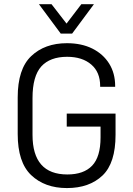

<svg xmlns="http://www.w3.org/2000/svg" viewBox="-20 -910 649 937"><path d="M131.8 -55.7Q66.4 -118.2 66.4 -255.9V-434.6Q66.4 -573.2 131.8 -635.7Q198.2 -699.2 306.6 -699.2Q377.9 -699.2 430.7 -672.9Q483.4 -646.5 512.7 -599.6Q542 -552.7 542 -490.2V-486.3H468.8V-490.2Q468.8 -557.6 425.8 -594.7Q381.8 -632.8 307.6 -632.8Q224.6 -632.8 181.6 -585.9Q138.7 -538.1 138.7 -431.6V-252Q138.7 -58.6 308.6 -58.6Q388.7 -58.6 429.7 -101.6Q470.7 -144.5 470.7 -239.3V-292H305.7V-355.5H543.9V-252Q543.9 -114.3 480.5 -53.7Q416 7.8 306.6 7.8Q198.2 7.8 131.8 -55.7ZM169.9 -889.6H231.4L304.7 -794.9L377 -889.6H438.5L332 -746.1H276.4Z"/></svg>

Font: DINish
Style: Regular
Weight: 400
Designer: Bert Driehuis
Foundry: Playbeing
Version: Version 3.008; git-95204e4c-release